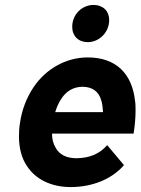

<svg xmlns="http://www.w3.org/2000/svg" viewBox="-20 -754 572 779"><path d="M336 -583C382 -583 423 -622 423 -673C423 -709 398 -734 360 -734C313 -734 273 -696 273 -645C273 -608 298 -583 336 -583ZM291 -112C249 -112 220 -127 205 -156C196 -171 191 -190 191 -212H522C527 -243 530 -276 530 -304C530 -319 530 -332 528 -344C516 -455 451 -521 336 -521C246 -521 165 -473 116 -400C87 -356 69 -309 61 -255C58 -236 57 -218 57 -201C57 -153 68 -110 91 -78C125 -27 187 5 267 5C354 5 434 -27 483 -84L415 -165C382 -128 342 -113 291 -112ZM316 -402C355 -401 381 -383 391 -346C395 -333 397 -317 398 -299H204C210 -319 218 -337 228 -352C248 -384 278 -402 316 -402Z"/></svg>

Font: Arthouse Owned
Style: Bold Italic
Weight: 700
Italic angle: -10°
Designer: Jeremy Tribby
Foundry: Tribby Type
Version: Version 1.000;PS 001.000;hotconv 1.0.88;makeotf.lib2.5.64775